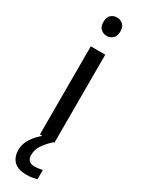

<svg xmlns="http://www.w3.org/2000/svg" viewBox="-249 -765 757 1012"><g transform="rotate(30 129.0 -258.5)"><path d="M130 -737Q150 -737 165.5 -723.5Q181 -710 181 -681Q181 -653 165.5 -639Q150 -625 130 -625Q108 -625 93 -639Q78 -653 78 -681Q78 -710 93 -723.5Q108 -737 130 -737ZM173 -536V0H85V-536ZM99 116Q99 161 144 161Q161 161 172.5 158.5Q184 156 192 155V211Q178 215 164 217.5Q150 220 130 220Q77 220 52 195Q27 170 27 126Q27 97 41.5 70Q56 43 77.5 21Q99 -1 119 -15L167 0Q133 32 116 58.5Q99 85 99 116Z"/></g></svg>

Font: Noto Sans Vai
Style: Regular
Weight: 400
Designer: Monotype Design Team
Foundry: Monotype Imaging Inc.
Version: Version 2.001; ttfautohint (v1.8.4.7-5d5b)